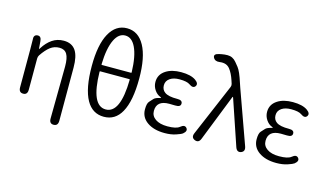

<svg xmlns="http://www.w3.org/2000/svg" viewBox="-109 -1167 2928 1724"><g transform="rotate(15 1355.0 -305.0)"><path d="M472 199Q431 199 432 150L437 -333Q437 -412 415.5 -447.5Q394 -483 346 -483Q298 -483 261 -455Q224 -427 185 -369Q176 -355 176 -338V-48Q176 0 136 0Q95 0 95 -48V-395Q95 -476 94 -487Q88 -535 124 -539Q161 -543 164 -494L169 -430Q169 -424 170.5 -424Q172 -424 178 -434Q214 -491 260.5 -522.5Q307 -554 367 -554Q443 -554 479 -500Q513 -449 513 -343V151Q513 199 472 199Z M726 -86Q667 -191 667 -401Q667 -598 725 -703.5Q783 -809 887.5 -809Q992 -809 1050 -703.5Q1108 -598 1108 -401Q1108 -191 1049 -86Q994 13 888 13Q782 13 726 -86ZM1028 -368Q1028 -373 1023 -373H753Q748 -373 748 -368Q753 -55 888 -55Q1023 -55 1028 -368ZM748 -437Q748 -432 753 -432H1023Q1028 -432 1028 -437Q1024 -588 985 -668Q949 -742 888 -742Q827 -742 791 -668Q752 -588 748 -437Z M1453 13Q1353 13 1291 -30.5Q1229 -74 1229 -148Q1229 -203 1247 -222Q1263 -239 1279 -257Q1292 -271 1334 -281Q1342 -283 1342 -285.5Q1342 -288 1333 -291Q1301 -303 1278.5 -336.5Q1256 -370 1256 -410Q1256 -479 1316 -518Q1371 -554 1458 -554Q1549 -554 1595 -521Q1634 -493 1615 -466Q1596 -440 1557 -468Q1530 -488 1460 -488Q1406 -488 1373 -466Q1337 -442 1337 -400.5Q1337 -359 1368 -337Q1402 -312 1485 -313Q1533 -314 1533 -282Q1533 -249 1484 -251H1475Q1451 -252 1427 -252Q1310 -252 1310 -155Q1310 -108 1350.5 -80Q1391 -52 1462 -52Q1544 -52 1574 -77Q1611 -108 1632 -82Q1652 -57 1615 -27Q1602 -17 1557 -2Q1512 13 1453 13Z M1789 -25Q1772 20 1733 4Q1695 -12 1714 -56L1920 -540Q1926 -554 1922 -569Q1919 -578 1912 -600Q1892 -661 1863 -698Q1831 -740 1767 -731Q1724 -725 1708 -756Q1692 -788 1743 -799L1767 -804Q1794 -809 1821 -809Q1869 -809 1902 -769Q1918 -750 1933 -731Q1960 -697 1992 -596Q1999 -574 2007 -552L2184 -59Q2200 -14 2162 0Q2124 13 2109 -33L1967 -452Q1964 -460 1962 -460Q1960 -460 1957 -451Z M2491 13Q2391 13 2329 -30.5Q2267 -74 2267 -148Q2267 -203 2285 -222Q2301 -239 2317 -257Q2330 -271 2372 -281Q2380 -283 2380 -285.5Q2380 -288 2371 -291Q2339 -303 2316.5 -336.5Q2294 -370 2294 -410Q2294 -479 2354 -518Q2409 -554 2496 -554Q2587 -554 2633 -521Q2672 -493 2653 -466Q2634 -440 2595 -468Q2568 -488 2498 -488Q2444 -488 2411 -466Q2375 -442 2375 -400.5Q2375 -359 2406 -337Q2440 -312 2523 -313Q2571 -314 2571 -282Q2571 -249 2522 -251H2513Q2489 -252 2465 -252Q2348 -252 2348 -155Q2348 -108 2388.5 -80Q2429 -52 2500 -52Q2582 -52 2612 -77Q2649 -108 2670 -82Q2690 -57 2653 -27Q2640 -17 2595 -2Q2550 13 2491 13Z"/></g></svg>

Font: Resource Han Rounded KR Normal
Style: Regular
Weight: 350
Designer: Cyano Hao (round all glyphs); Ryoko NISHIZUKA 西塚涼子 (kana, bopomofo & ideographs); Paul D. Hunt (Latin, Greek & Cyrillic)
Foundry: Cyano Hao
Version: 0.990